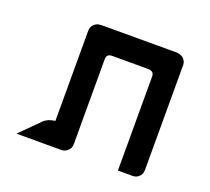

<svg xmlns="http://www.w3.org/2000/svg" viewBox="-91 -846 782 715"><g transform="rotate(20 300.0 -488.0)"><path d="M199 -732H274H389H493Q495 -732 497.5 -732Q500 -732 507 -730Q514 -728 519.5 -724.5Q525 -721 529.5 -713Q534 -705 534 -695V-286V-281Q534 -262 522 -253Q513 -244 498 -244H440V-354V-419V-552V-617Q440 -638 415 -638H389H274Q252 -638 252 -617V-552V-286V-281Q252 -262 239 -253Q230 -244 215 -244H209H158H38L113 -319Q129 -335 158 -338V-354V-419V-421V-695Q158 -711 168 -720.5Q178 -730 188 -731Z"/></g></svg>

Font: ECO
Style: Regular
Weight: 400
Version: Version 1.1